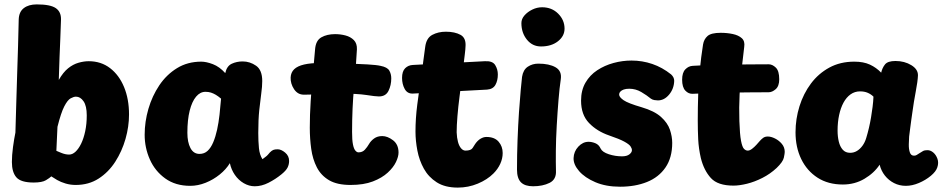

<svg xmlns="http://www.w3.org/2000/svg" viewBox="-20 -835 4295 872"><path d="M65 -746Q66 -781 88 -798Q110 -815 147 -815Q209 -815 233.5 -798Q258 -781 257 -746Q256 -702 254 -662Q252 -622 250.5 -577.5Q249 -533 247 -472Q267 -507 289.5 -525Q312 -543 336.5 -550Q361 -557 383 -557Q439 -557 480 -525.5Q521 -494 543.5 -439.5Q566 -385 566 -315Q566 -260 550 -204Q534 -148 503.5 -100.5Q473 -53 428 -24Q383 5 324 5Q300 5 278 -1.5Q256 -8 239.5 -17.5Q223 -27 213 -34Q206 -27 188.5 -16.5Q171 -6 133 -6Q75 -6 54.5 -29.5Q34 -53 34 -99Q34 -130 39 -167Q44 -204 50 -233Q52 -303 54 -370Q56 -437 58 -501Q60 -565 62 -626.5Q64 -688 65 -746ZM236 -150Q248 -145 257.5 -141Q267 -137 276 -135Q285 -133 294 -133Q309 -133 323 -146Q337 -159 348.5 -182.5Q360 -206 367 -239Q374 -272 374 -311Q374 -354 359.5 -375Q345 -396 325 -396Q315 -396 301 -388.5Q287 -381 272 -352Q257 -323 241 -259Z M637 -223Q637 -282 654 -340.5Q671 -399 703.5 -447.5Q736 -496 784 -525.5Q832 -555 894 -555Q917 -555 947 -543.5Q977 -532 1003 -503Q1010 -535 1032.5 -545.5Q1055 -556 1082 -556Q1115 -556 1143 -536.5Q1171 -517 1171 -467Q1171 -442 1166.5 -410Q1162 -378 1157.5 -335Q1153 -292 1153 -231Q1153 -193 1156 -162.5Q1159 -132 1172 -112Q1181 -119 1186.5 -123Q1192 -127 1196 -131.5Q1200 -136 1206 -143Q1214 -151 1221 -154Q1228 -157 1241 -157Q1257 -157 1275 -142Q1293 -127 1293 -104Q1293 -88 1286 -74Q1279 -60 1258 -43Q1231 -21 1199.5 -5Q1168 11 1137 11Q1111 11 1087 -3Q1063 -17 1046.5 -41Q1030 -65 1024 -94Q1007 -66 978 -42.5Q949 -19 914 -5Q879 9 844 9Q777 9 730.5 -24.5Q684 -58 660.5 -111Q637 -164 637 -223ZM831 -232Q831 -189 845 -162.5Q859 -136 886 -136Q908 -136 923 -150Q938 -164 948.5 -189Q959 -214 966 -246Q973 -278 977 -314Q981 -350 984 -387Q971 -398 960 -404.5Q949 -411 938 -414.5Q927 -418 913 -418Q889 -418 870.5 -396Q852 -374 841.5 -332.5Q831 -291 831 -232Z M1411 -611Q1414 -651 1439.5 -665.5Q1465 -680 1502 -680Q1526 -680 1549 -674Q1572 -668 1587 -653Q1602 -638 1601 -611Q1597 -533 1588 -439Q1579 -345 1579 -236Q1579 -199 1583 -179Q1587 -159 1594 -151Q1601 -143 1608 -143Q1626 -143 1637 -155Q1648 -167 1656 -181Q1664 -195 1679 -206Q1694 -217 1716 -217Q1740 -217 1765 -198Q1790 -179 1790 -142Q1790 -124 1778.5 -99.5Q1767 -75 1741 -51Q1715 -27 1673.5 -11Q1632 5 1572 5Q1511 5 1474.5 -16.5Q1438 -38 1419 -75Q1400 -112 1393.5 -158.5Q1387 -205 1387 -255Q1387 -313 1391 -375.5Q1395 -438 1401 -499Q1407 -560 1411 -611ZM1360 -405Q1332 -405 1315.5 -430Q1299 -455 1300 -483Q1301 -506 1316 -520.5Q1331 -535 1361 -542Q1391 -549 1437 -549Q1495 -549 1551 -547Q1607 -545 1649 -542.5Q1691 -540 1708 -536Q1739 -530 1748 -514.5Q1757 -499 1757 -479Q1757 -448 1744.5 -422.5Q1732 -397 1701 -397Q1685 -397 1644 -403.5Q1603 -410 1520 -410Q1479 -410 1454 -409Q1429 -408 1408.5 -406.5Q1388 -405 1360 -405Z M1855 -410Q1830 -409 1818 -431Q1806 -453 1806 -481Q1806 -511 1820 -525Q1834 -539 1855 -540L2182 -557Q2217 -559 2229 -539.5Q2241 -520 2241 -497Q2241 -469 2230 -449.5Q2219 -430 2192 -428ZM1911 -621Q1916 -662 1943 -676.5Q1970 -691 2005 -691Q2046 -691 2072 -676.5Q2098 -662 2094 -621Q2094 -613 2091 -588.5Q2088 -564 2084.5 -535Q2081 -506 2078 -482Q2073 -442 2067 -396Q2061 -350 2057.5 -307Q2054 -264 2054 -234Q2055 -209 2060 -190.5Q2065 -172 2074 -161.5Q2083 -151 2094 -151Q2119 -151 2126.5 -163Q2134 -175 2138 -181Q2149 -197 2162.5 -205Q2176 -213 2189 -213Q2226 -213 2244.5 -191.5Q2263 -170 2263 -140Q2263 -115 2252 -91Q2241 -67 2221 -47Q2193 -19 2150 -1Q2107 17 2059 17Q2001 17 1963.5 -7Q1926 -31 1905 -69Q1884 -107 1875.5 -151.5Q1867 -196 1867 -237Q1867 -297 1875 -359Q1883 -421 1892 -479Q1895 -497 1897.5 -517.5Q1900 -538 1902.5 -558Q1905 -578 1907.5 -595Q1910 -612 1911 -621Z M2351 -486Q2356 -518 2377 -532Q2398 -546 2425 -546Q2474 -546 2503 -529.5Q2532 -513 2527 -476Q2521 -436 2516.5 -380.5Q2512 -325 2508.5 -264.5Q2505 -204 2504.5 -150Q2504 -96 2505 -59Q2507 -20 2476 -4.5Q2445 11 2401 11Q2364 11 2346 -7Q2328 -25 2328 -65Q2328 -131 2330.5 -198.5Q2333 -266 2337 -325Q2341 -384 2345 -426.5Q2349 -469 2351 -486ZM2348 -730Q2348 -749 2362 -765Q2376 -781 2397.5 -791.5Q2419 -802 2442 -802Q2486 -802 2515 -773Q2544 -744 2544 -705Q2544 -671 2514 -647.5Q2484 -624 2437 -624Q2398 -624 2373 -655Q2348 -686 2348 -730Z M3028 -497Q3042 -484 3042 -468Q3041 -432 3019 -405.5Q2997 -379 2968 -379Q2961 -379 2952 -380.5Q2943 -382 2936 -387Q2918 -402 2892.5 -417Q2867 -432 2838 -432Q2823 -432 2813 -428.5Q2803 -425 2797.5 -419Q2792 -413 2792 -405Q2792 -394 2812 -380Q2832 -366 2894 -348Q2952 -331 2982 -304Q3012 -277 3022.5 -246Q3033 -215 3033 -186Q3033 -119 3002.5 -74.5Q2972 -30 2918.5 -8.5Q2865 13 2796 13Q2732 13 2684 -7.5Q2636 -28 2610 -58Q2584 -88 2585 -117Q2586 -147 2606.5 -169Q2627 -191 2653 -191Q2668 -191 2684 -184.5Q2700 -178 2708 -160Q2716 -144 2745 -134.5Q2774 -125 2805 -125Q2827 -125 2838.5 -134Q2850 -143 2850 -153Q2850 -161 2843.5 -170.5Q2837 -180 2815 -192Q2793 -204 2746 -220Q2691 -239 2655 -276.5Q2619 -314 2619 -378Q2619 -425 2639 -459.5Q2659 -494 2692.5 -516Q2726 -538 2766.5 -549Q2807 -560 2848 -560Q2897 -560 2942.5 -544.5Q2988 -529 3028 -497Z M3173 -633Q3177 -657 3193.5 -671.5Q3210 -686 3253 -686Q3282 -686 3308 -680.5Q3334 -675 3349 -661.5Q3364 -648 3360 -622Q3354 -573 3348 -518.5Q3342 -464 3339 -405.5Q3336 -347 3338 -285Q3340 -224 3345.5 -195.5Q3351 -167 3359 -159Q3367 -151 3376 -151Q3385 -151 3395.5 -159Q3406 -167 3415.5 -177.5Q3425 -188 3431 -195Q3437 -202 3445.5 -208.5Q3454 -215 3467 -215Q3482 -215 3500 -206Q3518 -197 3531 -181.5Q3544 -166 3544 -145Q3544 -138 3540 -119Q3536 -100 3507 -72Q3478 -45 3442.5 -27Q3407 -9 3372.5 -0.5Q3338 8 3311 8Q3240 8 3208.5 -26.5Q3177 -61 3163 -117Q3153 -161 3151 -202Q3149 -243 3149 -288Q3149 -349 3151 -406Q3153 -463 3158.5 -519.5Q3164 -576 3173 -633ZM3126 -409Q3107 -408 3092.5 -423.5Q3078 -439 3078 -473Q3078 -505 3092.5 -520Q3107 -535 3126 -536Q3152 -538 3193.5 -539.5Q3235 -541 3283.5 -541.5Q3332 -542 3381 -542.5Q3430 -543 3471 -543Q3488 -543 3503.5 -528Q3519 -513 3519 -475Q3519 -444 3503 -430Q3487 -416 3471 -416Q3429 -416 3385.5 -415.5Q3342 -415 3298.5 -414.5Q3255 -414 3211.5 -412.5Q3168 -411 3126 -409Z M3593 -234Q3593 -295 3611 -352.5Q3629 -410 3663 -455.5Q3697 -501 3746.5 -528Q3796 -555 3860 -555Q3902 -555 3931 -541.5Q3960 -528 3982 -505Q3987 -527 3999.5 -542.5Q4012 -558 4047 -558Q4088 -558 4119 -539Q4150 -520 4149 -492Q4148 -466 4139 -419Q4130 -372 4124 -327Q4122 -313 4119 -292Q4116 -271 4113.5 -250.5Q4111 -230 4109 -215Q4108 -201 4107.5 -180Q4107 -159 4112 -143.5Q4117 -128 4131 -128Q4138 -128 4143 -131Q4148 -134 4154 -138Q4165 -145 4172 -149Q4179 -153 4192 -153Q4206 -153 4218.5 -142.5Q4231 -132 4237.5 -114Q4244 -96 4237 -75Q4231 -56 4207.5 -36.5Q4184 -17 4153.5 -4Q4123 9 4094 9Q4065 9 4040.5 -3.5Q4016 -16 3999 -37.5Q3982 -59 3975 -87Q3950 -49 3906 -23Q3862 3 3808 3Q3741 3 3693 -28Q3645 -59 3619 -112.5Q3593 -166 3593 -234ZM3784 -242Q3784 -215 3789.5 -192Q3795 -169 3807.5 -155Q3820 -141 3841 -141Q3858 -141 3872 -149.5Q3886 -158 3897 -173Q3908 -188 3914 -208Q3921 -231 3926.5 -254.5Q3932 -278 3936 -302Q3940 -326 3943 -349.5Q3946 -373 3947 -396Q3936 -407 3921 -413.5Q3906 -420 3886 -420Q3862 -420 3843 -406.5Q3824 -393 3811 -369Q3798 -345 3791 -312.5Q3784 -280 3784 -242Z"/></svg>

Font: Playpen Sans ExtraBold
Style: Regular
Weight: 800
Designer: Laura Meseguer, Veronika Burian, José Scaglione
Foundry: TypeTogether
Version: Version 1.001